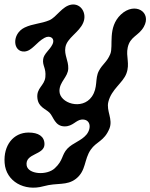

<svg xmlns="http://www.w3.org/2000/svg" viewBox="-46 -691 683 872"><path d="M178 -599C211 -613 236 -663 278 -670C322 -677 350 -630 332 -588C314 -544 258 -519 251 -476C245 -441 265 -417 264 -380C263 -341 224 -320 224 -278C224 -222 327 -189 371 -252C400 -294 384 -333 403 -369C420 -401 440 -409 455 -446C470 -483 441 -566 503 -625C567 -685 645 -636 607 -569C583 -527 545 -526 534 -475C525 -434 545 -402 528 -357C512 -314 460 -286 446 -228C436 -187 468 -150 451 -107C427 -49 392 -49 366 -11C335 34 346 84 299 121C256 154 216 137 151 155C65 179 -19 133 -25 49C-31 -30 14 -89 84 -89C128 -89 156 -72 156 -36C156 14 67 4 75 60C81 101 167 107 203 73C242 37 233 13 260 -16C286 -43 323 -51 347 -80C371 -110 365 -151 325 -148C299 -146 285 -117 248 -117C203 -117 197 -161 179 -179C161 -197 129 -204 124 -244C118 -292 156 -301 160 -341C164 -383 146 -392 150 -422C153 -447 180 -464 192 -489C206 -517 181 -533 156 -519C119 -499 99 -459 65 -457C12 -454 6 -537 66 -566C104 -584 140 -583 178 -599Z"/></svg>

Font: PicNic
Style: Regular
Weight: 400
Designer: Mariel Nils
Foundry: Velvetyne Type Foundry
Version: Version 2.000;Glyphs 3.2.3 (3260)